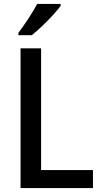

<svg xmlns="http://www.w3.org/2000/svg" viewBox="-20 -961 518 981"><path d="M85 0V-714H190V-92H455V0ZM290 -931Q276 -912 250 -883.5Q224 -855 194.5 -827Q165 -799 142 -781H74V-793Q98 -825 125 -866Q152 -907 170 -941H290Z"/></svg>

Font: Noto Sans Georgian SemiCondensed Medium
Style: Regular
Weight: 500
Width: 4
Designer: Monotype Design Team, Akaki Razmadze
Foundry: Google LLC
Version: Version 2.005; ttfautohint (v1.8.4.7-5d5b)